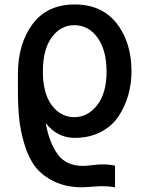

<svg xmlns="http://www.w3.org/2000/svg" viewBox="-20 -587 634 842"><path d="M168 -273.4Q168 -177.7 207 -125.5Q246.1 -73.2 305.7 -73.2Q365.2 -73.2 406.2 -126Q447.3 -178.7 447.3 -272.5Q447.3 -367.2 407.7 -421.9Q368.2 -476.6 305.7 -476.6Q246.1 -476.6 207 -423.3Q168 -370.1 168 -273.4ZM58.6 -262.7Q58.6 -394.5 122.6 -481Q186.5 -567.4 307.6 -567.4Q426.8 -567.4 491.7 -484.4Q556.6 -401.4 556.6 -274.4Q556.6 -219.7 542.5 -169.9Q528.3 -120.1 500 -77.1Q471.7 -34.2 421.9 -8.3Q372.1 17.6 307.6 17.6Q231.4 17.6 180.7 -46.9Q195.3 37.1 232.4 88.9Q269.5 140.6 344.7 140.6Q357.4 140.6 385.3 137.2Q413.1 133.8 426.8 133.8Q459 133.8 484.4 139.6V234.4Q458 229.5 427.7 229.5Q414.1 229.5 382.3 231.9Q350.6 234.4 341.8 234.4Q269.5 234.4 216.8 208.5Q164.1 182.6 134.3 143.6Q104.5 104.5 86.9 44.9Q69.3 -14.6 64 -67.9Q58.6 -121.1 58.6 -190.4Z"/></svg>

Font: Gothic A1 SemiBold
Style: Regular
Weight: 600
Version: Version 2.50